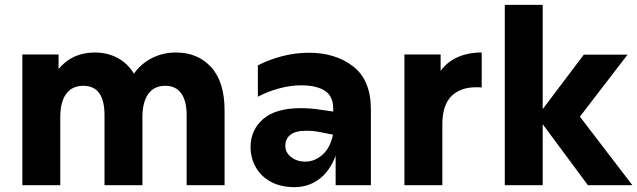

<svg xmlns="http://www.w3.org/2000/svg" viewBox="-20 -762 2622 790"><path d="M904 -308V0H748V-288Q748 -347 725.5 -378Q703 -409 660 -409Q615 -409 590.5 -376Q566 -343 566 -279V0H410V-288Q410 -409 323 -409Q277 -409 252.5 -376Q228 -343 228 -279V0H72V-538H221V-478Q277 -546 370 -546Q421 -546 463 -524Q505 -502 531 -459Q562 -502 607 -524Q652 -546 704 -546Q794 -546 849 -485.5Q904 -425 904 -308Z M1361 -121Q1336 -56 1292 -24Q1248 8 1192 8Q1135 8 1094.5 -14Q1054 -36 1032.5 -74Q1011 -112 1011 -157Q1011 -227 1062.5 -272Q1114 -317 1218 -317Q1259 -317 1302 -310L1351 -303V-315Q1351 -367 1316 -389Q1281 -411 1219 -411Q1175 -411 1127.5 -398Q1080 -385 1041 -364V-493Q1087 -517 1141.5 -531Q1196 -545 1251 -545Q1361 -545 1433.5 -488.5Q1506 -432 1506 -312V0H1361ZM1236 -97Q1275 -97 1307 -125.5Q1339 -154 1350 -208L1294 -219Q1269 -224 1240 -224Q1196 -224 1175 -207.5Q1154 -191 1154 -162Q1154 -134 1178 -115.5Q1202 -97 1236 -97Z M1644 -538H1793V-470Q1819 -507 1862.5 -526.5Q1906 -546 1962 -546V-402Q1954 -403 1940 -403Q1873 -403 1836.5 -365.5Q1800 -328 1800 -250V0H1644Z M2057 -742H2213V-313L2382 -537H2562L2366 -282L2582 0H2399L2213 -251V0H2057Z"/></svg>

Font: Chess Sans
Style: Bold
Weight: 700
Designer: Wolf Bōese
Foundry: Wolf Bōese
Version: Version 7.223